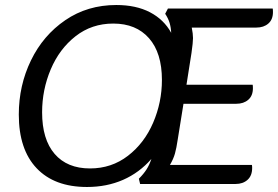

<svg xmlns="http://www.w3.org/2000/svg" viewBox="-20 -734 1109 766"><path d="M55 -277Q55 -393 103.5 -493Q152 -593 240.5 -653.5Q329 -714 444 -714Q523 -714 578.5 -685Q634 -656 663 -603Q662 -625 656.5 -643Q651 -661 639 -679L650 -700H1068Q1069 -696 1069 -686Q1069 -656 1050.5 -640Q1032 -624 1003 -624H745Q750 -599 750 -582Q750 -565 744 -523L724 -396H988Q989 -392 989 -382Q989 -352 970.5 -336Q952 -320 923 -320H712L689 -177Q684 -143 678 -121.5Q672 -100 658 -76H985Q986 -72 986 -64Q986 -33 967.5 -16.5Q949 0 920 0H539L534 -21Q553 -40 564.5 -58Q576 -76 584 -100Q536 -45 471 -16.5Q406 12 327 12Q197 12 126 -63Q55 -138 55 -277ZM626 -415Q626 -523 574.5 -581.5Q523 -640 432 -640Q346 -640 281.5 -589.5Q217 -539 182.5 -457.5Q148 -376 148 -286Q148 -178 198 -120Q248 -62 339 -62Q425 -62 490.5 -112.5Q556 -163 591 -244.5Q626 -326 626 -415Z"/></svg>

Font: Thasadith
Style: Bold Italic
Weight: 700
Italic angle: -9°
Designer: Cadson Demak Co.,Ltd.
Foundry: Cadson Demak Co.,Ltd.
Version: Version 1.000; ttfautohint (v1.6)